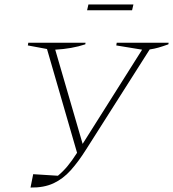

<svg xmlns="http://www.w3.org/2000/svg" viewBox="-20 -836 777 862"><path d="M117 6 129 -54 240 -47Q263 -66 283 -90Q303 -114 326 -150L191 -616L105 -632L107 -644H364L363 -637Q303 -617 228 -613L351 -190L618 -613L502 -632L504 -644H737L736 -637Q711 -628 692 -622.5Q673 -617 652 -614L366 -164Q332 -110 297.5 -71.5Q263 -33 220 -13Q177 7 117 6ZM371 -790 377 -816H579L573 -790Z"/></svg>

Font: Piazzolla Thin
Style: Italic
Weight: 100
Italic angle: -11.3°
Designer: Juan Pablo del Peral
Foundry: Huerta Tipografica
Version: Version 1.330